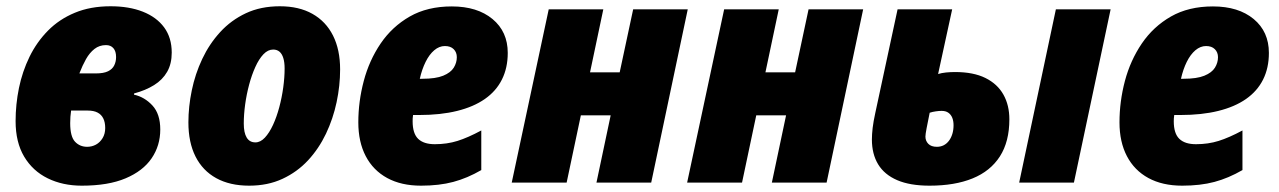

<svg xmlns="http://www.w3.org/2000/svg" viewBox="-20 -583 4085 613"><path d="M241.2 9.8Q180.2 9.8 132.3 -13.7Q84.5 -37.1 57.1 -83Q29.8 -128.9 29.8 -196.3Q29.8 -249.5 40.5 -302Q51.3 -354.5 74.2 -401.6Q97.2 -448.7 133.1 -485.1Q168.9 -521.5 218.8 -542.2Q268.6 -563 333 -563Q392.1 -563 436 -545.7Q480 -528.3 504.2 -495.4Q528.3 -462.4 528.3 -415Q528.3 -379.4 513.7 -353.8Q499 -328.1 471.9 -311.3Q444.8 -294.4 408.2 -284.7L407.7 -280.8Q441.4 -273.4 466.6 -246.3Q491.7 -219.2 491.7 -169.4Q491.7 -118.2 464.1 -77.6Q436.5 -37.1 381.1 -13.7Q325.7 9.8 241.2 9.8ZM258.3 -114.3Q273.4 -114.3 286.4 -121.3Q299.3 -128.4 307.6 -142.1Q315.9 -155.8 315.9 -174.3Q315.9 -192.4 309.8 -204.8Q303.7 -217.3 291.5 -223.6Q279.3 -230 260.3 -230H207Q205.6 -217.3 204.8 -210.2Q204.1 -203.1 204.1 -189.9Q204.1 -147 219.5 -130.6Q234.9 -114.3 258.3 -114.3ZM233.4 -348.6H286.1Q311 -348.6 325 -355.5Q338.9 -362.3 344.7 -374.3Q350.6 -386.2 350.6 -400.9Q350.6 -419.4 342 -429.2Q333.5 -439 318.4 -439Q297.4 -439 281.7 -426.8Q266.1 -414.6 254.6 -394.3Q243.2 -374 233.4 -348.6Z M775.4 9.8Q713.9 9.8 670.4 -14.2Q627 -38.1 604.2 -83.3Q581.5 -128.4 581.5 -192.4Q581.5 -242.2 592.3 -294.4Q603 -346.7 625.7 -394.8Q648.4 -442.9 683.1 -480.7Q717.8 -518.6 765.1 -540.8Q812.5 -563 873.5 -563Q934.6 -563 977.5 -538.8Q1020.5 -514.6 1043.2 -469.5Q1065.9 -424.3 1065.9 -361.3Q1065.9 -309.6 1054.7 -256.8Q1043.5 -204.1 1020.8 -156.2Q998 -108.4 963.4 -71Q928.7 -33.7 881.8 -12Q835 9.8 775.4 9.8ZM795.4 -128.4Q811.5 -128.4 825.7 -143.6Q839.8 -158.7 851.6 -184.1Q863.3 -209.5 871.6 -240.5Q879.9 -271.5 884.3 -303.7Q888.7 -335.9 888.7 -364.3Q888.7 -384.3 884.5 -397.7Q880.4 -411.1 872.3 -418Q864.3 -424.8 852.1 -424.8Q835.4 -424.8 821 -409.7Q806.6 -394.5 795.2 -369.1Q783.7 -343.8 775.4 -312.7Q767.1 -281.7 762.7 -249.5Q758.3 -217.3 758.3 -188.5Q758.3 -159.2 767.6 -143.8Q776.9 -128.4 795.4 -128.4Z M1324.2 9.8Q1261.2 9.8 1216.3 -14.6Q1171.4 -39.1 1147.7 -84.5Q1124 -129.9 1124 -192.4Q1124 -258.8 1141.4 -324.5Q1158.7 -390.1 1195.3 -444.1Q1231.9 -498 1288.3 -530.3Q1344.7 -562.5 1422.4 -562.5Q1503.9 -562.5 1552.5 -522.2Q1601.1 -481.9 1601.1 -414.1Q1601.1 -366.2 1582.5 -329.1Q1564 -292 1527.8 -266.8Q1491.7 -241.7 1439.2 -228.8Q1386.7 -215.8 1318.4 -215.8H1298.8Q1297.9 -210.4 1297.6 -205.3Q1297.4 -200.2 1297.4 -195.8Q1297.4 -156.7 1315.2 -139.6Q1333 -122.6 1368.2 -122.6Q1407.2 -122.6 1440.7 -133.1Q1474.1 -143.6 1516.6 -166.5V-40Q1472.2 -14.2 1427.2 -2.2Q1382.3 9.8 1324.2 9.8ZM1320.3 -331.5H1328.6Q1371.1 -331.5 1395 -341.3Q1418.9 -351.1 1428.7 -366.9Q1438.5 -382.8 1438.5 -400.4Q1438.5 -416 1428.5 -426Q1418.5 -436 1400.4 -436Q1382.3 -436 1366.5 -422.6Q1350.6 -409.2 1338.9 -385.5Q1327.1 -361.8 1320.3 -331.5Z M1613.8 0 1731.9 -553.2H1906.2L1863.8 -352.1H1958.5L2001.5 -553.2H2175.8L2059.1 0H1884.3L1929.7 -214.8H1834.5L1789.1 0Z M2173.8 0 2292 -553.2H2466.3L2423.8 -352.1H2518.6L2561.5 -553.2H2735.8L2619.1 0H2444.3L2489.7 -214.8H2394.5L2349.1 0Z M2947.8 9.8Q2885.3 9.8 2844.5 -7.8Q2803.7 -25.4 2783.7 -58.3Q2763.7 -91.3 2763.7 -137.7Q2763.7 -153.8 2766.1 -174.6Q2768.6 -195.3 2774.4 -221.7L2845.7 -553.2H3020L2975.1 -346.7Q2986.3 -350.1 3000.5 -351.6Q3014.6 -353 3029.3 -353Q3087.9 -353 3126.2 -334Q3164.6 -314.9 3183.6 -281Q3202.6 -247.1 3202.6 -202.1Q3202.6 -130.9 3172.4 -83.7Q3142.1 -36.6 3085.2 -13.4Q3028.3 9.8 2947.8 9.8ZM2971.2 -114.3Q2982.9 -114.3 2992.7 -119.1Q3002.4 -124 3009.5 -133.3Q3016.6 -142.6 3020.5 -155.3Q3024.4 -168 3024.4 -183.1Q3024.4 -196.8 3020.3 -207Q3016.1 -217.3 3007.8 -223.1Q2999.5 -229 2986.3 -229Q2978 -229 2967.8 -227.5Q2957.5 -226.1 2948.2 -223.1Q2942.4 -194.3 2938.5 -174.3Q2934.6 -154.3 2934.6 -147Q2934.6 -133.3 2943.8 -123.8Q2953.1 -114.3 2971.2 -114.3ZM3233.9 0 3351.1 -553.2H3525.9L3408.7 0Z M3754.4 9.8Q3691.4 9.8 3646.5 -14.6Q3601.6 -39.1 3577.9 -84.5Q3554.2 -129.9 3554.2 -192.4Q3554.2 -258.8 3571.5 -324.5Q3588.9 -390.1 3625.5 -444.1Q3662.1 -498 3718.5 -530.3Q3774.9 -562.5 3852.5 -562.5Q3934.1 -562.5 3982.7 -522.2Q4031.2 -481.9 4031.2 -414.1Q4031.2 -366.2 4012.7 -329.1Q3994.1 -292 3958 -266.8Q3921.9 -241.7 3869.4 -228.8Q3816.9 -215.8 3748.5 -215.8H3729Q3728 -210.4 3727.8 -205.3Q3727.5 -200.2 3727.5 -195.8Q3727.5 -156.7 3745.4 -139.6Q3763.2 -122.6 3798.3 -122.6Q3837.4 -122.6 3870.8 -133.1Q3904.3 -143.6 3946.8 -166.5V-40Q3902.3 -14.2 3857.4 -2.2Q3812.5 9.8 3754.4 9.8ZM3750.5 -331.5H3758.8Q3801.3 -331.5 3825.2 -341.3Q3849.1 -351.1 3858.9 -366.9Q3868.7 -382.8 3868.7 -400.4Q3868.7 -416 3858.6 -426Q3848.6 -436 3830.6 -436Q3812.5 -436 3796.6 -422.6Q3780.8 -409.2 3769 -385.5Q3757.3 -361.8 3750.5 -331.5Z"/></svg>

Font: Open Sans SemiCondensed ExtraBold
Style: Italic
Weight: 800
Width: 4
Italic angle: -12°
Designer: Monotype Design Team
Foundry: Monotype Imaging Inc.
Version: Version 3.003